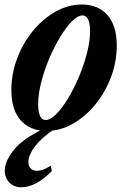

<svg xmlns="http://www.w3.org/2000/svg" viewBox="-24 -554 548 828"><path d="M176.5 10.5Q105.5 10.5 65.2 -35.2Q25 -81 25 -165Q25 -236 50 -302.2Q75 -368.5 118 -420.8Q161 -473 215.5 -503.8Q270 -534.5 329 -534.5Q400 -534.5 439.8 -488.5Q479.5 -442.5 479.5 -358Q479.5 -287.5 454.8 -221.8Q430 -156 387.2 -103.5Q344.5 -51 290 -20.2Q235.5 10.5 176.5 10.5ZM173 -36.5Q193.5 -36.5 218.8 -62Q244 -87.5 269.5 -129.8Q295 -172 316.5 -223Q338 -274 351.2 -325.5Q364.5 -377 364.5 -420.5Q364.5 -451.5 356.5 -469.5Q348.5 -487.5 332 -487.5Q311.5 -487.5 286.2 -462Q261 -436.5 235.2 -394Q209.5 -351.5 188 -300.8Q166.5 -250 153.5 -198.2Q140.5 -146.5 140.5 -103.5Q140.5 -72.5 148.5 -54.5Q156.5 -36.5 173 -36.5ZM68.5 253.5Q35 253.5 15.8 232.8Q-3.5 212 -3.5 182Q-3.5 142 35.2 93Q74 44 167 0H215Q158.5 36.5 128.5 75.2Q98.5 114 98.5 144.5Q98.5 161.5 108 172Q117.5 182.5 136.5 182.5Q148 182.5 161.5 177.8Q175 173 195 160.5L199.5 184Q130.5 253.5 68.5 253.5Z"/></svg>

Font: Libre Caslon Condensed Bold
Style: Italic
Weight: 700
Italic angle: -22.583°
Designer: Pablo Impallari, Rodrigo Fuenzalida, Katja Schimmel, Ertekin Erdin
Foundry: Pablo Impallari, Rodrigo Fuenzalida
Version: Version 2.000; ttfautohint (v1.8.4.7-5d5b);gftools[0.9.33]